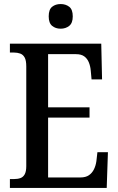

<svg xmlns="http://www.w3.org/2000/svg" viewBox="-20 -930 586 950"><path d="M29 0V-44H49Q68 -44 81.5 -49Q95 -54 102.5 -68Q110 -82 110 -108V-601Q110 -631 102 -645.5Q94 -660 80 -665Q66 -670 49 -670H29V-714H481L485 -537H433L429 -581Q427 -603 419.5 -621.5Q412 -640 397 -651Q382 -662 356 -662H218V-399H423V-348H218V-52H378Q404 -52 420 -63Q436 -74 445 -92.5Q454 -111 457 -133L462 -177H514L508 0ZM280 -788Q255 -788 238 -802Q221 -816 221 -849Q221 -883 238 -896.5Q255 -910 280 -910Q305 -910 322.5 -896.5Q340 -883 340 -849Q340 -816 322.5 -802Q305 -788 280 -788Z"/></svg>

Font: Noto Serif Khmer Condensed Medium
Style: Regular
Weight: 500
Width: 3
Designer: Danh Hong and the Monotype Design Team
Foundry: Monotype Imaging Inc.
Version: Version 2.004